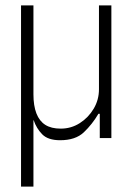

<svg xmlns="http://www.w3.org/2000/svg" viewBox="-20 -512 495 712"><path d="M58 180V-492H104V-162Q104 -120 115 -91.5Q126 -63 148 -49Q170 -35 205 -35Q244 -35 276 -55.5Q308 -76 327.5 -109Q347 -142 347 -181V-492H393V0H350V-90H345Q322 -51 291 -21.5Q260 8 203 8Q158 8 136.5 -14Q115 -36 105 -66H104V180Z"/></svg>

Font: Nunito Sans 7pt Condensed ExtraLight
Style: Regular
Weight: 250
Width: 3
Designer: Vernon Adams
Foundry: Vernon Adams
Version: Version 3.101;gftools[0.9.27]